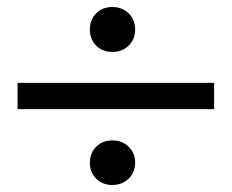

<svg xmlns="http://www.w3.org/2000/svg" viewBox="-20 -628 660 547"><path d="M300 -480Q272 -480 254 -498Q236 -516 236 -544Q236 -572 254 -590Q272 -608 300 -608Q328 -608 346.5 -590Q365 -572 365 -544Q365 -516 346.5 -498Q328 -480 300 -480ZM300 -101Q272 -101 254 -119Q236 -137 236 -164Q236 -192 254 -210Q272 -228 300 -228Q328 -228 346.5 -210Q365 -192 365 -165Q365 -137 346.5 -119Q328 -101 300 -101ZM30 -392H590V-317H30Z"/></svg>

Font: Unbounded Light
Style: Regular
Weight: 300
Designer: Luke Prowse, Jean-Baptiste Morizot, Fátima Lázaro, Florian Runge
Foundry: NaN
Version: Version 1.700